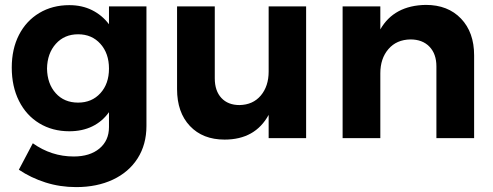

<svg xmlns="http://www.w3.org/2000/svg" viewBox="-20 -564 2015 784"><path d="M578 -538V-50Q578 26 542 82.5Q506 139 441 169.5Q376 200 291 200Q225 200 165.5 181Q106 162 57 129L114 21Q190 75 281 75Q347 75 386 42.5Q425 10 425 -45V-106Q398 -68 357 -48Q316 -28 263 -28Q194 -28 140.5 -60.5Q87 -93 57.5 -152Q28 -211 28 -288Q28 -364 57.5 -421.5Q87 -479 140.5 -511Q194 -543 263 -543Q315 -543 356 -522.5Q397 -502 425 -465V-538ZM425 -284Q425 -346 390 -385Q355 -424 299 -424Q243 -424 208 -385Q173 -346 172 -284Q173 -222 207.5 -183.5Q242 -145 299 -145Q355 -145 390 -183.5Q425 -222 425 -284Z M1230 -538V0H1077V-95Q1022 6 897 6Q808 6 755.5 -49.5Q703 -105 703 -200V-538H857V-244Q857 -193 884 -164Q911 -135 958 -135Q1013 -136 1045 -174Q1077 -212 1077 -272V-538Z M1916 -338V0H1762V-293Q1762 -344 1733.5 -373.5Q1705 -403 1656 -403Q1599 -402 1566 -363.5Q1533 -325 1533 -265V0H1379V-538H1533V-444Q1589 -542 1719 -544Q1809 -544 1862.5 -488Q1916 -432 1916 -338Z"/></svg>

Font: TypoPRO Montserrat Alternates
Style: Regular
Weight: 600
Designer: Julieta Ulanovsky
Foundry: Julieta Ulanovsky
Version: Version 6.001